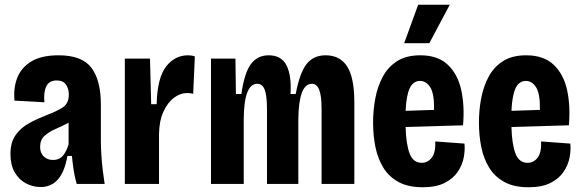

<svg xmlns="http://www.w3.org/2000/svg" viewBox="-20 -775 2452 809"><path d="M151 13Q118 13 89 -2.5Q60 -18 42 -49Q24 -80 24 -126Q24 -176 46.5 -207Q69 -238 104.5 -257Q140 -276 179 -291Q219 -306 244.5 -322.5Q270 -339 270 -377Q270 -401 258 -418.5Q246 -436 219 -436Q187 -436 175 -411Q163 -386 167 -344L41 -351Q36 -406 53.5 -449Q71 -492 113.5 -517Q156 -542 227 -542Q326 -542 365.5 -489Q405 -436 405 -334V-183Q405 -157 407 -123.5Q409 -90 413 -57Q417 -24 421 0H303Q294 -33 290 -60Q286 -87 283 -118H264Q242 13 151 13ZM203 -101Q231 -101 246 -120Q261 -139 269 -167V-258Q243 -244 215 -232Q187 -220 168 -203Q149 -186 149 -156Q149 -130 164.5 -115.5Q180 -101 203 -101Z M506 0V-528H612L617 -336H640Q643 -448 680 -495Q717 -542 772 -542Q779 -542 786.5 -541Q794 -540 801 -537L794 -380Q782 -383 768 -383Q740 -383 713.5 -363.5Q687 -344 669 -305.5Q651 -267 650 -210V0Z M869 0V-528H972L974 -379H997Q1010 -469 1037.5 -505.5Q1065 -542 1112 -542Q1166 -542 1187.5 -499Q1209 -456 1204 -379H1226Q1243 -469 1272 -505.5Q1301 -542 1352 -542Q1413 -542 1443 -494.5Q1473 -447 1473 -344V0H1335V-316Q1335 -371 1325 -396.5Q1315 -422 1294 -422Q1239 -422 1237 -273V0H1105V-314Q1105 -371 1095.5 -396.5Q1086 -422 1064 -422Q1008 -422 1007 -273V0Z M1761 14Q1700 14 1659.5 -8Q1619 -30 1595.5 -68Q1572 -106 1562 -155Q1552 -204 1552 -259Q1552 -311 1561.5 -361Q1571 -411 1593 -452Q1615 -493 1653.5 -517.5Q1692 -542 1751 -542Q1825 -542 1867 -502Q1909 -462 1923.5 -395.5Q1938 -329 1931 -247L1689 -240Q1691 -167 1706 -128Q1721 -89 1757 -89Q1783 -89 1799.5 -111Q1816 -133 1814 -179L1937 -170Q1940 -143 1934 -111.5Q1928 -80 1909 -51.5Q1890 -23 1854 -4.5Q1818 14 1761 14ZM1750 -434Q1721 -434 1706.5 -403.5Q1692 -373 1689 -308L1809 -312Q1810 -380 1793 -407Q1776 -434 1750 -434ZM1789 -593H1683L1742 -755H1875Z M2207 14Q2146 14 2105.5 -8Q2065 -30 2041.5 -68Q2018 -106 2008 -155Q1998 -204 1998 -259Q1998 -311 2007.5 -361Q2017 -411 2039 -452Q2061 -493 2099.5 -517.5Q2138 -542 2197 -542Q2271 -542 2313 -502Q2355 -462 2369.5 -395.5Q2384 -329 2377 -247L2135 -240Q2137 -167 2152 -128Q2167 -89 2203 -89Q2229 -89 2245.5 -111Q2262 -133 2260 -179L2383 -170Q2386 -143 2380 -111.5Q2374 -80 2355 -51.5Q2336 -23 2300 -4.5Q2264 14 2207 14ZM2196 -434Q2167 -434 2152.5 -403.5Q2138 -373 2135 -308L2255 -312Q2256 -380 2239 -407Q2222 -434 2196 -434Z"/></svg>

Font: Bricolage Grotesque 12pt Condensed Bricolage Grotesque 10pt Condensed Regular
Style: Bold
Weight: 700
Width: 3
Designer: Mathieu Triay
Foundry: Atelier Triay
Version: Version 1.001; ttfautohint (v1.8.4.7-5d5b);gftools[0.9.33.de